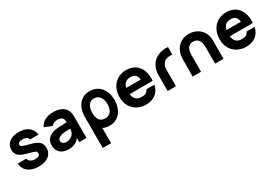

<svg xmlns="http://www.w3.org/2000/svg" viewBox="41 -1524 3899 2733"><g transform="rotate(-30 1990.0 -157.5)"><path d="M281 15C422 15 507 -52 507 -163C507 -247 460 -291 337 -323C211 -355 193 -364 193 -392C193 -423 226 -441 276 -438C327 -434 355.5 -420.5 363 -382.5H502C489.5 -494.5 400 -555 273 -555C142 -555 58 -489 58 -385C58 -302 106 -260 238 -226C355 -195 368 -188 368 -156C368 -122 340 -102 291 -102C231 -102 185 -132 179 -172.5H40C48 -49 145 15 281 15Z M618.5 -436 740 -387C762.5 -419 803.5 -431 837 -431C907.5 -431 940 -400 937.5 -334.5C835.5 -330.5 757 -331 705 -312C618 -280 587 -224 587 -149C587 -59 651 15 767 15C850 15 903 -9 951 -66V0H1070V-330C1070 -380 1069 -417.5 1048 -457C1010 -529 932 -555 837 -555C723 -555 652.5 -507.5 618.5 -436ZM720 -151C720 -178 736 -197 776 -213C807 -224.5 843.5 -229 934.5 -230C933 -207.5 930 -182.5 921 -164C910 -141 871 -92 796 -92C749 -92 720 -114 720 -151Z M1447.5 15C1596.5 15 1686.5 -108 1686.5 -270C1686.5 -435 1593 -555 1438 -555C1286.5 -555 1199 -432 1199 -270V240H1336V-9C1368 6.5 1405 15 1447.5 15ZM1319 -270C1319 -360 1359 -434 1438 -434C1529 -434 1570 -360 1570 -270C1570 -179 1531 -106 1443 -106C1352 -106 1319 -172 1319 -270Z M2047.5 15C2169 15 2263 -51 2287.5 -172.5H2155.5C2128.5 -118.5 2093 -112 2039.5 -112C1966 -112 1923 -155 1913 -232H2292C2308.5 -428 2209.5 -555 2039.5 -555C1879.5 -555 1766.5 -440 1766.5 -263C1766.5 -101 1881.5 15 2047.5 15ZM1916.5 -333C1930.5 -401.5 1972.5 -437 2045.5 -437C2111 -437 2145 -406 2154.5 -333Z M2404.5 -252V0H2541.5V-276C2541.5 -338 2567.5 -382 2615.5 -404C2647.5 -419 2691.5 -420 2721.5 -414.5V-540C2672.5 -546 2596 -540 2531 -502C2470 -466 2404.5 -394 2404.5 -252Z M3184.5 -255V0H3322.5V-303C3322.5 -466 3202.5 -550.5 3079 -555C2949.5 -559.5 2816.5 -474.5 2816.5 -274L2815.5 0H2953.5L2954.5 -95H2953.5V-274C2953.5 -408 3021.5 -428 3068.5 -428C3184.5 -428 3184.5 -304 3184.5 -255Z M3693.5 15C3815 15 3909 -51 3933.5 -172.5H3801.5C3774.5 -118.5 3739 -112 3685.5 -112C3612 -112 3569 -155 3559 -232H3938C3954.5 -428 3855.5 -555 3685.5 -555C3525.5 -555 3412.5 -440 3412.5 -263C3412.5 -101 3527.5 15 3693.5 15ZM3562.5 -333C3576.5 -401.5 3618.5 -437 3691.5 -437C3757 -437 3791 -406 3800.5 -333Z"/></g></svg>

Font: Eudonet ExtraBold
Style: Regular
Weight: 800
Designer: Mikhail Sharanda
Foundry: Mikhail Sharanda
Version: Version 4.503;Glyphs 3.1.2 (3151)